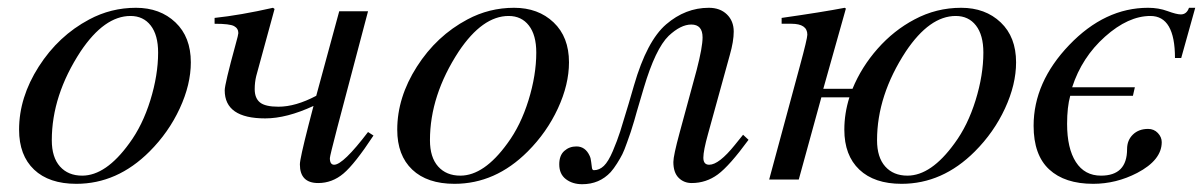

<svg xmlns="http://www.w3.org/2000/svg" viewBox="-20 -461 3089 493"><path d="M470 -301Q470 -244 441.5 -182.5Q413 -121 364 -72Q281 11 176 11Q106 11 67.5 -25.5Q29 -62 29 -128Q29 -211 79.5 -290Q130 -369 209 -411Q265 -441 329 -441Q391 -441 430.5 -403.5Q470 -366 470 -301ZM386 -326Q386 -371 367 -395.5Q348 -420 315 -420Q248 -420 187 -329Q113 -216 113 -101Q113 -57 134 -33.5Q155 -10 191 -10Q252 -10 312 -93Q346 -139 366 -203.5Q386 -268 386 -326Z M925 -122 939 -113Q891 -40 862 -15.5Q833 9 797 9Q750 9 750 -39Q750 -53 772 -139L785 -189Q716 -157 661 -157Q557 -157 557 -229Q557 -245 585 -347Q592 -372 592 -376Q592 -388 581 -394Q570 -400 531 -400V-415Q597 -422 681 -441L685 -438L638 -266Q634 -250 634 -232Q634 -209 647.5 -198Q661 -187 695 -187Q739 -187 792 -215L851 -432H925L846 -133Q827 -60 827 -55Q827 -38 838 -38Q861 -38 925 -122Z M1441 -301Q1441 -244 1412.5 -182.5Q1384 -121 1335 -72Q1252 11 1147 11Q1077 11 1038.5 -25.5Q1000 -62 1000 -128Q1000 -211 1050.5 -290Q1101 -369 1180 -411Q1236 -441 1300 -441Q1362 -441 1401.5 -403.5Q1441 -366 1441 -301ZM1357 -326Q1357 -371 1338 -395.5Q1319 -420 1286 -420Q1219 -420 1158 -329Q1084 -216 1084 -101Q1084 -57 1105 -33.5Q1126 -10 1162 -10Q1223 -10 1283 -93Q1317 -139 1337 -203.5Q1357 -268 1357 -326Z M1888 -115 1902 -102Q1853 -35 1823 -13Q1793 9 1756 9Q1736 9 1722.5 -4.5Q1709 -18 1709 -45Q1709 -61 1725 -120L1769 -282Q1784 -340 1784 -365Q1784 -398 1755 -398Q1728 -398 1697 -369Q1663 -336 1633 -235L1615 -174Q1615 -173 1608.5 -151Q1602 -129 1599.5 -122Q1597 -115 1590 -95Q1583 -75 1578 -65Q1573 -55 1564.5 -41.5Q1556 -28 1548 -19Q1519 12 1475 12Q1450 12 1433 -1Q1416 -14 1416 -39Q1416 -62 1429 -73.5Q1442 -85 1460 -85Q1483 -85 1494 -61Q1497 -55 1498 -45Q1499 -35 1500 -29.5Q1501 -24 1505 -24Q1519 -24 1530.5 -35Q1542 -46 1553.5 -73Q1565 -100 1572.5 -123.5Q1580 -147 1594 -194L1608 -242Q1641 -356 1690.5 -398.5Q1740 -441 1800 -441Q1829 -441 1846.5 -424Q1864 -407 1864 -380Q1864 -355 1854 -320L1798 -117Q1786 -74 1786 -56Q1786 -38 1801 -38Q1826 -38 1867 -89Z M2094 -233H2169Q2192 -289 2233.5 -336Q2275 -383 2328 -411Q2384 -441 2448 -441Q2510 -441 2549.5 -403.5Q2589 -366 2589 -301Q2589 -244 2560.5 -182.5Q2532 -121 2483 -72Q2400 11 2295 11Q2225 11 2186.5 -25.5Q2148 -62 2148 -128Q2148 -170 2161 -211H2089L2031 0H1955L2034 -292Q2053 -362 2053 -372Q2053 -400 2012 -400H1987V-415Q2092 -430 2149 -441L2152 -439ZM2505 -326Q2505 -371 2486 -395.5Q2467 -420 2434 -420Q2367 -420 2306 -329Q2232 -216 2232 -101Q2232 -57 2253 -33.5Q2274 -10 2310 -10Q2371 -10 2431 -93Q2465 -139 2485 -203.5Q2505 -268 2505 -326Z M3049 -441 3013 -312H2997Q2997 -420 2934 -420Q2877 -420 2817.5 -367Q2758 -314 2733 -237H2894L2889 -215H2728Q2720 -186 2720 -143Q2720 -80 2742.5 -45Q2765 -10 2807 -10Q2874 -10 2874 -78Q2874 -101 2889 -115.5Q2904 -130 2928 -130Q2943 -130 2953 -119.5Q2963 -109 2963 -96Q2963 -50 2900 -17Q2846 11 2787 11Q2714 11 2674 -26Q2634 -63 2634 -138Q2634 -250 2725.5 -345.5Q2817 -441 2928 -441Q2955 -441 2978 -432.5Q3001 -424 3012 -424Q3027 -424 3033 -441Z"/></svg>

Font: STIX MathJax Alphabets
Style: Italic
Weight: 400
Italic angle: -16.33°
Designer: MicroPress Inc., with final additions and corrections provided by Coen Hoffman, Elsevier (retired)
Version: Version 1.1.1